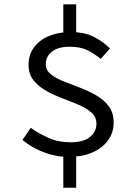

<svg xmlns="http://www.w3.org/2000/svg" viewBox="-20 -768 640 898"><path d="M85.1 -113.5 123.7 -170.1Q161.4 -143.2 207.5 -122.9Q253.6 -102.5 309.9 -102.5Q368.9 -102.5 399.9 -126.7Q431 -151 431 -189.4Q431 -220.3 408 -241.1Q384.9 -262 348.8 -277.4Q312.7 -292.8 272.3 -308.1Q231.9 -323.3 195.8 -343.4Q159.7 -363.4 136.6 -392.6Q113.6 -421.8 113.6 -465Q113.6 -511.9 138.8 -546.3Q163.9 -580.7 208.5 -599.3Q253 -618 309.7 -618Q375.9 -618 418.5 -596Q461.1 -574.1 494.7 -541.4L451.2 -492.7Q417.1 -519.8 385.4 -534.7Q353.8 -549.5 303.8 -549.5Q253.4 -549.5 223.8 -527.3Q194.2 -505.1 194.2 -467Q194.2 -439.7 217.2 -421Q240.2 -402.3 276.3 -388Q312.4 -373.7 352.9 -358.4Q393.3 -343.1 429.4 -322.5Q465.5 -301.8 488.5 -271.4Q511.6 -241 511.6 -195Q511.6 -146.9 484.7 -110.7Q457.8 -74.4 410.6 -54.2Q363.4 -34 300.3 -34Q259.7 -34 219.7 -44.8Q179.6 -55.5 145.3 -73.5Q111 -91.5 85.1 -113.5ZM276.1 -587.5V-747.8H336.2V-587.5ZM276.1 -63H336.2V110H276.1Z"/></svg>

Font: Source Code Pro ExtraLight
Style: Regular
Weight: 200
Monospace: yes
Designer: Paul D. Hunt, Teo Tuominen
Foundry: Adobe
Version: Version 1.026;hotconv 1.1.0;makeotfexe 2.6.0